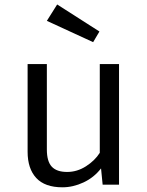

<svg xmlns="http://www.w3.org/2000/svg" viewBox="-20 -806 640 838"><path d="M184.5 -526.5V-153.5Q184.5 -101.5 206 -78.5Q227.5 -55.5 273 -55.5Q316.5 -55.5 355.2 -80.2Q394 -105 415.5 -139V-526.5H499.5V0H428L421 -71Q390 -31 344.5 -9.8Q299 11.5 252.5 11.5Q176 11.5 138.2 -29.2Q100.5 -70 100.5 -143.5V-526.5ZM386.5 -622 184.5 -715 229.5 -786.5 414 -668.5Z"/></svg>

Font: Fira Code Light
Style: Regular
Weight: 400
Monospace: yes
Version: Version 5.002